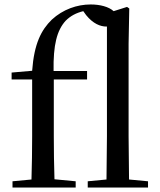

<svg xmlns="http://www.w3.org/2000/svg" viewBox="-20 -840 716 860"><path d="M456 0H643V-28L558 -36L556 -230V-644L559 -802L549 -809L489 -790C467 -810 428 -820 386 -820C325 -820 262 -798 212 -752C165 -706 133 -645 124 -523L32 -515V-484H124V-230C124 -166 123 -101 121 -36L36 -28V0H319V-28L224 -37C222 -101 221 -166 221 -230V-484H370V-522H220C218 -639 235 -704 274 -747C296 -769 321 -782 353 -790L366 -772C397 -734 429 -721 457 -721H459V-230L457 -36L373 -28V0Z"/></svg>

Font: Noto Serif CJK SC Medium
Style: Regular
Weight: 500
Designer: Ryoko NISHIZUKA 西塚涼子 (kana & ideographs); Frank Grießhammer (Latin, Greek & Cyrillic); Wenlong ZHANG 张文龙 (bopomofo); San
Foundry: Adobe
Version: Version 2.001;hotconv 1.1.0;makeotfexe 2.6.0